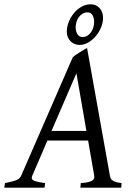

<svg xmlns="http://www.w3.org/2000/svg" viewBox="-37 -864 617 884"><path d="M181.2 -216.8 111.3 -54.2Q104.5 -39.1 118.9 -32.5Q133.3 -25.9 170.9 -21L168 0H-17.1L-14.2 -21Q16.6 -26.9 35.2 -33.4Q53.7 -40 60.1 -54.2L297.9 -600.1Q304.2 -606 313 -612.1Q321.8 -618.2 331.1 -623.8Q340.3 -629.4 348.9 -634.5Q357.4 -639.6 363.8 -643.1L469.2 -54.2Q470.2 -47.4 472.9 -42.2Q475.6 -37.1 481.4 -33Q487.3 -28.8 497.3 -25.9Q507.3 -22.9 522.9 -21L521 0H333L335 -21Q369.6 -23.4 384.8 -31Q399.9 -38.6 397 -54.2L368.7 -216.8ZM360.8 -261.2 314.9 -526.9 200.2 -261.2ZM396.5 -763.2Q396.5 -780.3 389.2 -793.7Q381.8 -807.1 366.7 -807.1Q353 -807.1 342.8 -800.8Q332.5 -794.4 325.4 -784.4Q318.4 -774.4 314.9 -762.2Q311.5 -750 311.5 -738.3Q311.5 -720.2 319.6 -706.8Q327.6 -693.4 342.8 -693.4Q356 -693.4 366 -700Q376 -706.5 382.8 -716.6Q389.6 -726.6 393.1 -739Q396.5 -751.5 396.5 -763.2ZM437.5 -781.2Q437.5 -761.2 429 -739.5Q420.4 -717.8 405.5 -699.5Q390.6 -681.2 370.8 -669.2Q351.1 -657.2 328.6 -657.2Q315.9 -657.2 305.2 -662.1Q294.4 -667 286.6 -675.3Q278.8 -683.6 274.7 -694.3Q270.5 -705.1 270.5 -717.3Q270.5 -739.3 279.1 -761.7Q287.6 -784.2 302.5 -802.5Q317.4 -820.8 337.4 -832.5Q357.4 -844.2 380.4 -844.2Q406.2 -844.2 421.9 -826.4Q437.5 -808.6 437.5 -781.2Z"/></svg>

Font: Gentium Plus
Style: Italic
Weight: 400
Italic angle: -8°
Designer: J. Victor Gaultney, Annie Olsen, Iska Routamaa
Foundry: SIL International
Version: Version 1.510